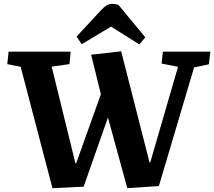

<svg xmlns="http://www.w3.org/2000/svg" viewBox="-20 -973 1119 1003"><path d="M761 -125H765L910 -624L824 -641L831 -703H1079L1071 -637L994 -621L810 -1L645 10L544 -359L417 2L254 10L88 -624L18 -638L25 -703H349L343 -638L250 -625L374 -120H378L507 -481L456 -687L613 -705ZM739 -778 708 -741 560 -834 407 -742 380 -782 510 -922Q525 -938 538 -945.5Q551 -953 565 -953Q574 -953 583 -951.5Q592 -950 600 -946Z"/></svg>

Font: Literata 18pt
Style: Bold Italic
Weight: 700
Italic angle: -2°
Designer: Latin by Veronika Burian and Jose Scaglione. Greek by Irene Vlachou. Cyrillic by Vera Evstafieva
Foundry: TypeTogether
Version: Version 3.103;gftools[0.9.29]